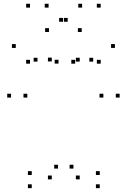

<svg xmlns="http://www.w3.org/2000/svg" viewBox="-20 -969 660 999"><path d="M499 10V-10H479V10ZM499 -58.5V-78.5H479V-58.5ZM362.2 -91.8V-111.8H342.2V-91.8ZM394.8 -35.7V-55.7H374.8V-35.7ZM394.8 -648.5V-668.5H374.8V-648.5ZM371.1 -637.7V-657.7H351.1V-637.7ZM504 -637.7V-657.7H484V-637.7ZM464.9 -648.4V-668.4H444.9V-648.4ZM517.8 -461.3V-481.3H497.8V-461.3ZM602.5 -461.3V-481.3H582.5V-461.3ZM577.9 -719.6V-739.6H557.9V-719.6ZM62.1 -719.6V-739.6H42.1V-719.6ZM37.5 -461.3V-481.3H17.5V-461.3ZM122.2 -461.3V-481.3H102.2V-461.3ZM175.1 -648.4V-668.4H155.1V-648.4ZM136 -637.7V-657.7H116V-637.7ZM284.5 -638.1V-658.1H264.5V-638.1ZM249.4 -649.3V-669.3H229.4V-649.3ZM249.4 -35.7V-55.7H229.4V-35.7ZM282 -91.8V-111.8H262V-91.8ZM145.2 -58.5V-78.5H125.2V-58.5ZM145.2 10V-10H125.2V10ZM232.8 -929.4V-949.4H212.8V-929.4ZM332.3 -855.8V-875.8H312.3V-855.8ZM307.7 -855.8V-875.8H287.7V-855.8ZM407.2 -929.4V-949.4H387.2V-929.4ZM503.9 -929.4V-949.4H483.9V-929.4ZM405.2 -802.5V-822.5H385.2V-802.5ZM234.8 -802.5V-822.5H214.8V-802.5ZM136.1 -929.4V-949.4H116.1V-929.4Z"/></svg>

Font: Monaspace Xenon Dots Var
Style: Regular
Weight: 400
Designer: Riley Cran and the Lettermatic Team
Version: Version 1.100 (Monaspace Xenon Dots)